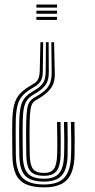

<svg xmlns="http://www.w3.org/2000/svg" viewBox="-20 -620 418 848"><path d="M170.8 -433.5 169 -304.8Q168.8 -278.8 160.8 -263.9Q152.8 -249 135.8 -238.8L116.2 -226.8Q91.2 -211.8 76.9 -194.5Q62.5 -177.2 56.4 -150.6Q50.2 -124 49.5 -81Q49.2 -54.2 49.2 -29.1Q49.2 -4 49.6 20.1Q50 44.2 50 68.2Q51.2 136.2 79.8 165.5Q108.2 194.8 174.5 194.8Q236.2 194.8 263.9 165.1Q291.5 135.5 293.8 67Q295 31.8 294.5 -6.6Q294 -45 293.2 -81.5H308.8Q309.5 -46 309.8 -6.9Q310 32.2 309.2 67.8Q306.8 142.5 275.2 175Q243.8 207.5 174.5 207.5Q125 207.5 94.4 193.5Q63.8 179.5 49.6 148.8Q35.5 118 34.8 68.2Q34.5 42.5 34.1 18.4Q33.8 -5.8 33.9 -30.1Q34 -54.5 34.2 -81Q35 -126.5 42.2 -155.2Q49.5 -184 65.6 -202.9Q81.8 -221.8 109.2 -238.2L128.8 -250.5Q141 -257 147.6 -268.9Q154.2 -280.8 155.5 -304.8L158.5 -433.5ZM218.8 -433.5 221.8 -304.8Q223.2 -276.8 217.8 -257.4Q212.2 -238 199 -223Q185.8 -208 163.8 -192.8L145.5 -181.5Q132 -175 124.9 -165.5Q117.8 -156 114.8 -136.6Q111.8 -117.2 111 -80.8Q110.5 -54 110.5 -29.6Q110.5 -5.2 110.8 18.6Q111 42.5 111.5 68.2Q112.8 110 126.4 126.9Q140 143.8 174.5 143.8Q205.2 143.8 218.1 125.8Q231 107.8 232.2 64.8Q233.5 32.5 233 -5.6Q232.5 -43.8 231.8 -81.5H247.2Q248 -42 248.2 -4.8Q248.5 32.5 247.8 65.2Q246.2 115 229.6 135.8Q213 156.5 174.5 156.5Q132.2 156.5 114.8 136.5Q97.2 116.5 96.2 68.2Q96 43 95.6 19.1Q95.2 -4.8 95.2 -29.1Q95.2 -53.5 95.8 -80.8Q96.5 -118.8 100.1 -140Q103.8 -161.2 112.5 -172.6Q121.2 -184 137.5 -192.2L156.8 -204Q174.8 -215.8 186.4 -228.9Q198 -242 203.4 -260.1Q208.8 -278.2 208.2 -304.8L206.8 -433.5ZM194.8 -433.5 195.5 -304.8Q196.2 -268.8 184.2 -249.6Q172.2 -230.5 149.8 -215.8L130.5 -203.5Q111.2 -192.8 100.6 -179.1Q90 -165.5 85.5 -142.6Q81 -119.8 80.2 -81Q79.8 -53.2 79.9 -28.8Q80 -4.2 80.2 19.2Q80.5 42.8 80.8 68.2Q82 123.2 103.1 146.2Q124.2 169.2 174.5 169.2Q220.8 169.2 240.9 145.5Q261 121.8 263 66.2Q264.2 31.2 263.8 -6.4Q263.2 -44 262.5 -81.5H278Q278.8 -43.2 279 -5.2Q279.2 32.8 278.5 66.5Q276.8 128.5 252.6 155.2Q228.5 182 174.5 182Q116 182 91.2 156Q66.5 130 65.5 68.2Q65.2 43.2 64.9 19.4Q64.5 -4.5 64.5 -29.1Q64.5 -53.8 65 -81Q65.8 -122.5 71.2 -147.2Q76.8 -172 89.2 -187.2Q101.8 -202.5 123.2 -215L142.8 -227.5Q160.2 -238.5 170.9 -255Q181.5 -271.5 181.8 -304.8L182.8 -433.5ZM232 -600V-586.5H140.8V-600ZM232 -545.5V-532H140.8V-545.5ZM232 -572.8V-559.2H140.8V-572.8Z"/></svg>

Font: Big Shoulders Inline Display Thin Medium
Style: Regular
Weight: 500
Version: Version 2.002